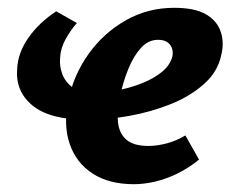

<svg xmlns="http://www.w3.org/2000/svg" viewBox="-20 -458 597 492"><path d="M323 14Q259 14 217 -13.5Q175 -41 158.5 -89.5Q142 -138 155 -201Q169 -267 207.5 -320.5Q246 -374 302.5 -406Q359 -438 426 -438Q479 -438 507.5 -421.5Q536 -405 545.5 -377Q555 -349 547 -317Q538 -274 502.5 -242.5Q467 -211 417 -191Q367 -171 311 -161Q255 -151 204 -151Q108 -151 63.5 -187.5Q19 -224 24 -282Q26 -323 53 -361.5Q80 -400 124 -429L177 -399Q161 -381 148 -357.5Q135 -334 134 -309Q132 -289 139.5 -268.5Q147 -248 166 -234Q185 -220 219 -220Q246 -220 278.5 -226Q311 -232 342 -244Q373 -256 394 -273Q415 -290 421 -311Q424 -321 421.5 -331.5Q419 -342 410 -349Q401 -356 385 -356Q360 -356 341 -335Q322 -314 308.5 -280.5Q295 -247 287 -209Q279 -172 282.5 -143.5Q286 -115 304.5 -99.5Q323 -84 361 -84Q382 -84 407 -90.5Q432 -97 455 -111L490 -49Q463 -27 434 -13Q405 1 377 7.5Q349 14 323 14Z"/></svg>

Font: Ysabeau Infant ExtraBold
Style: Italic
Weight: 800
Italic angle: -12°
Designer: Christian Thalmann (Catharsis Fonts)
Version: Version 2.001;gftools[0.9.30]; featfreeze: ss01,ss02,lnum